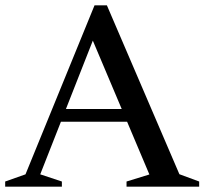

<svg xmlns="http://www.w3.org/2000/svg" viewBox="-28 -703 770 723"><path d="M173.5 -244.5V-292.5H509V-244.5ZM647.5 -47 722 -19.5V0H448.5V-19.5L534.5 -46L307 -584.5L335.5 -585.5L123.5 -46.5L205 -19.5V0H-8.5V-19.5L68 -46.5L328 -683H374.5Z"/></svg>

Font: Newsreader 24pt Medium
Style: Regular
Weight: 500
Designer: Hugues Gentile
Foundry: Production Type
Version: Version 1.003